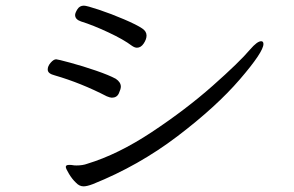

<svg xmlns="http://www.w3.org/2000/svg" viewBox="-20 -680 1040 680"><path d="M447 -518Q418 -540 363.5 -565.5Q309 -591 267 -604Q246 -611 246 -627Q246 -634 254 -647Q262 -660 277 -660Q287 -660 330.5 -645.5Q374 -631 419.5 -611.5Q465 -592 484 -579Q499 -569 499 -554Q499 -541 489 -526Q479 -511 465 -511Q457 -511 447 -518ZM179 -470Q184 -470 228.5 -458Q273 -446 319.5 -430Q366 -414 390 -401Q408 -389 408 -373Q408 -365 401 -349.5Q394 -334 376 -334Q370 -334 358 -339Q267 -386 174 -413Q162 -416 155.5 -421Q149 -426 149 -434Q149 -446 159.5 -458Q170 -470 179 -470ZM225 -96Q233 -96 238 -95Q242 -94 251 -94Q273 -94 289 -100Q398 -133 518 -212.5Q638 -292 733 -376Q828 -460 866 -505Q891 -534 905 -534Q913 -534 913 -524Q913 -496 829.5 -399Q746 -302 608.5 -197.5Q471 -93 309 -28Q288 -20 276 -20Q261 -20 249 -33Q236 -45 224.5 -64Q213 -83 213 -89Q213 -96 225 -96Z"/></svg>

Font: Iansui 0.93
Style: Regular
Weight: 400
Designer: But Ko / Fontworks Inc.
Foundry: zi-hi.com / Fontworks Inc.
Version: Version 0.931